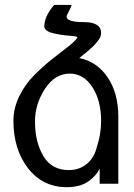

<svg xmlns="http://www.w3.org/2000/svg" viewBox="-20 -756 552 790"><path d="M124 -255.9Q124 -171.4 158.7 -113.3Q192.9 -56.2 263.2 -56.2Q304.2 -56.2 334 -79.1Q363.3 -101.6 375 -139.2Q387.7 -179.7 391.6 -204.1Q396 -231.9 396 -257.8Q396 -342.8 359.9 -397.9Q323.7 -453.1 267.1 -453.1Q206.1 -453.1 165 -390.6Q124 -328.1 124 -255.9ZM325.2 -665Q396 -665 396 -620.1Q396 -613.3 393.1 -605Q390.6 -598.1 383.3 -588.4Q378.4 -582 370.6 -573.2Q363.3 -564.9 354 -557.1Q350.6 -554.2 337.4 -542.5Q336.4 -541.5 319.8 -528.3Q307.6 -518.6 306.2 -517.1Q379.9 -502.4 423.8 -436.5Q466.8 -371.6 466.8 -275.9V0H390.1V-63Q379.9 -37.1 346.2 -11.7Q312 14.2 254.9 14.2Q155.8 14.2 95.2 -64Q35.2 -141.6 35.2 -259.8Q35.2 -311 59.6 -360.8Q83.5 -409.2 120.1 -445.8Q161.1 -486.8 192.9 -511.7Q205.6 -521.5 228.3 -539.3Q251 -557.1 261.2 -564.9Q291.5 -588.4 298.8 -602.1Q298.8 -606.9 267.1 -608.9Q236.3 -610.8 201.2 -618.7Q167 -626 162.1 -645Q162.1 -689.5 203.1 -735.8H274.9Q272 -725.1 263.2 -709Q253.9 -691.9 253.9 -688Q253.9 -665 325.2 -665Z"/></svg>

Font: Miedinger*
Style: Book
Weight: 400
Version: Version 001.000